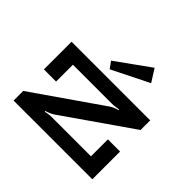

<svg xmlns="http://www.w3.org/2000/svg" viewBox="-220 -1308 1595 1595"><g transform="rotate(45 577.0 -510.5)"><path d="M120 -113 718 -528Q737 -541 758.5 -549.5Q780 -558 793 -560L791 -568Q787 -567 763 -563Q739 -559 712 -559H258V-361H115V-686H1039V-573L439 -156Q411 -138 367 -125L368 -118Q372 -119 395.5 -123Q419 -127 445 -127H902V-326H1045V0H120ZM501 -748 826 -910 756 -1021 458 -807Z"/></g></svg>

Font: BioRhyme Expanded ExtraBold
Style: Regular
Weight: 800
Width: 7
Designer: Aoife Mooney
Foundry: Aoife Mooney Type
Version: Version 1.000